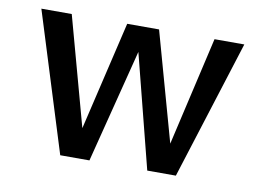

<svg xmlns="http://www.w3.org/2000/svg" viewBox="-58 -556 872 641"><g transform="rotate(10 377.5 -235.5)"><path d="M722 -471 573 0H476L378 -385L280 0H181L34 -471H137L238 -102L325 -471H433L536 -102L621 -471Z"/></g></svg>

Font: Ysabeau SC Semibold
Style: Regular
Weight: 600
Designer: Christian Thalmann (Catharsis Fonts)
Version: Version 0.003